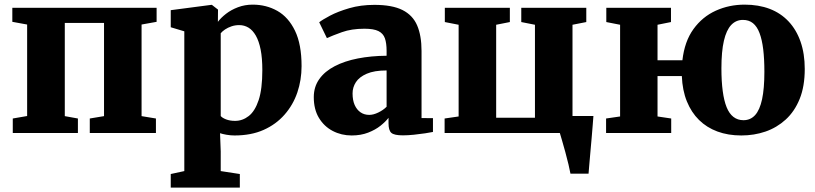

<svg xmlns="http://www.w3.org/2000/svg" viewBox="-20 -588 3604 849"><path d="M36.5 0V-64L100 -75V-479.5L34.5 -491.5V-553.5H672.5V-491.5L606 -479.5V-74.5L669.5 -64V0H377V-64L440 -74.5V-486.5H266.5V-74.5L324.5 -64V0Z M735 241.5V181.5L795 168.5V-449.5L735 -467.5V-543L914 -566.5H917L944 -545.5L943.5 -491.5Q957 -509.5 979.5 -527Q1002 -544.5 1032.2 -556Q1062.5 -567.5 1097.5 -567.5Q1157.5 -567.5 1206.5 -539.8Q1255.5 -512 1284.5 -452Q1313.5 -392 1313.5 -295.5Q1313.5 -234.5 1294.8 -179.2Q1276 -124 1238.2 -81Q1200.5 -38 1145.5 -13.5Q1090.5 11 1017 11Q999.5 11 981.2 7.8Q963 4.5 953 1L956 81V168.5L1040.5 181.5V241.5ZM1019.5 -53.5Q1052.5 -53.5 1080 -75Q1107.5 -96.5 1123.8 -145.5Q1140 -194.5 1140 -278Q1140 -331 1132.5 -368.8Q1125 -406.5 1111.2 -430.5Q1097.5 -454.5 1078.8 -465.8Q1060 -477 1038 -477Q1019.5 -477 1003.5 -471.5Q987.5 -466 975.2 -457.8Q963 -449.5 956 -441V-75Q963 -66.5 980 -60Q997 -53.5 1019.5 -53.5Z M1535 11Q1489.5 11 1451.2 -9Q1413 -29 1390.2 -66.8Q1367.5 -104.5 1367.5 -158.5Q1367.5 -204 1391.8 -238.2Q1416 -272.5 1459.8 -295.2Q1503.5 -318 1562.2 -329.5Q1621 -341 1689.5 -341.5V-363Q1689.5 -397 1682 -418.5Q1674.5 -440 1653.5 -450.5Q1632.5 -461 1591.5 -461Q1534.5 -461 1492 -445.8Q1449.5 -430.5 1425.5 -419.5L1391.5 -489.5Q1405 -500.5 1439.5 -518.8Q1474 -537 1524.5 -551.8Q1575 -566.5 1635.5 -566.5Q1714 -566.5 1759.5 -543.8Q1805 -521 1824.5 -475.8Q1844 -430.5 1844 -362.5V-66L1894.5 -65.5V-4.5Q1883 -2 1859.8 1.5Q1836.5 5 1809.8 7.8Q1783 10.5 1761.5 10.5Q1723 10.5 1710.5 -0.5Q1698 -11.5 1698 -43V-67Q1685.5 -50.5 1662.8 -32.2Q1640 -14 1607.8 -1.5Q1575.5 11 1535 11ZM1613 -80Q1631 -80 1652.8 -90.5Q1674.5 -101 1689.5 -116V-276.5Q1635 -276.5 1601.8 -262Q1568.5 -247.5 1553.8 -224.8Q1539 -202 1539 -175Q1539 -145 1548.2 -124Q1557.5 -103 1574 -91.5Q1590.5 -80 1613 -80Z M2502.5 180Q2500 165.5 2493.8 139.2Q2487.5 113 2479.8 84.5Q2472 56 2465.2 32.8Q2458.5 9.5 2455.5 0H1946V-64L2008 -73V-478.5L1947 -490.5V-553.5H2234.5V-490.5L2174 -478.5V-67.5H2345.5V-478.5L2285 -490.5V-553.5H2572.5V-490.5L2511.5 -478.5V-75H2604Q2603 -62 2601 -36Q2599 -10 2596.2 22.2Q2593.5 54.5 2590.5 86.2Q2587.5 118 2585.5 143.5Q2583.5 169 2582.5 180Z M3258 11Q3199.5 11 3152.2 -6.5Q3105 -24 3071 -57.5Q3037 -91 3017.2 -139.8Q2997.5 -188.5 2995 -251.5H2887.5V-73L2948 -64V0H2660V-64L2722 -73V-478.5L2661 -490.5V-553.5H2947V-490.5L2887.5 -478.5V-321.5H2997.5Q3007 -405 3046.5 -459.5Q3086 -514 3145.2 -540.8Q3204.5 -567.5 3272.5 -567.5Q3334.5 -567.5 3383.5 -548.8Q3432.5 -530 3467 -493.2Q3501.5 -456.5 3520 -403.5Q3538.5 -350.5 3538.5 -283Q3538.5 -206 3516 -150.5Q3493.5 -95 3454.2 -59.2Q3415 -23.5 3364.8 -6.2Q3314.5 11 3258 11ZM3267.5 -56.5Q3298.5 -56.5 3319 -79Q3339.5 -101.5 3349.8 -149Q3360 -196.5 3360 -270.5Q3360 -327.5 3354.8 -370.2Q3349.5 -413 3338.5 -442Q3327.5 -471 3309.5 -485.5Q3291.5 -500 3265 -500Q3234.5 -500 3213.2 -477.5Q3192 -455 3181 -407.8Q3170 -360.5 3170 -285.5Q3170 -228.5 3175.8 -185.5Q3181.5 -142.5 3193 -114Q3204.5 -85.5 3223.2 -71Q3242 -56.5 3267.5 -56.5Z"/></svg>

Font: Merriweather 24pt Black
Style: Regular
Weight: 900
Designer: Eben Sorkin
Foundry: Eben Sorkin
Version: Version 2.100